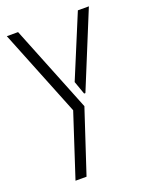

<svg xmlns="http://www.w3.org/2000/svg" viewBox="-132 -581 650 831"><g transform="rotate(-20 193.0 -165.5)"><path d="M3.9 -509.8H55.7L215.8 -110.4L120.1 179.7H69.3L164.1 -110.4ZM211.9 -222.7 331.1 -509.8H381.8L239.3 -162.1H233.4Z"/></g></svg>

Font: Post No Bills Colombo
Style: Regular
Weight: 400
Designer: Kosala Senevirathne, Siva Puranthara, Lasantha Premarathna, Tharique Azeez
Foundry: Mooniak
Version: Version 1.220 ; ttfautohint (v1.6)